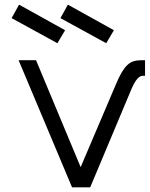

<svg xmlns="http://www.w3.org/2000/svg" viewBox="-20 -806 644 826"><path d="M240 -728 437 -620 470 -676 272 -786ZM30 -728 227 -620 260 -676 62 -786ZM290 0H368L546 -424Q558 -452 570 -466Q582 -480 594 -480H604V-547H590Q570 -547 555 -542.5Q540 -538 527.5 -526Q515 -514 503.5 -494.5Q492 -475 479 -444L327 -87L135 -547H60Z"/></svg>

Font: Involve
Style: Regular
Weight: 400
Designer: Stefan Peev
Foundry: Context Ltd.
Version: Version 1.001